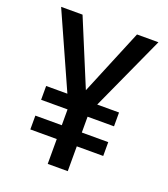

<svg xmlns="http://www.w3.org/2000/svg" viewBox="-132 -808 788 901"><g transform="rotate(20 262.0 -357.0)"><path d="M261 -386 125 -714H18L185 -341H79V-272H211V-193H79V-124H211V0H311V-124H443V-193H311V-272H443V-341H334L504 -714H397Z"/></g></svg>

Font: Noto Sans Myanmar SemiCondensed Medium
Style: Regular
Weight: 500
Width: 4
Designer: Monotype Design Team
Foundry: Monotype Imaging Inc.
Version: Version 2.107